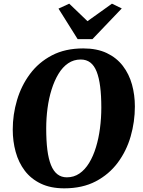

<svg xmlns="http://www.w3.org/2000/svg" viewBox="-20 -1017 779 1047"><path d="M330.5 10Q256 10 202.5 -15.8Q149 -41.5 115.2 -86Q81.5 -130.5 65.5 -188.5Q49.5 -246.5 49.5 -310.5Q49.5 -392.5 72.8 -471Q96 -549.5 143.2 -613.2Q190.5 -677 262.8 -715Q335 -753 434 -753Q509 -753 562.5 -727.5Q616 -702 650 -657.5Q684 -613 699.8 -556Q715.5 -499 715.5 -436.5Q715.5 -353 692.5 -273.2Q669.5 -193.5 622 -129.8Q574.5 -66 502 -28Q429.5 10 330.5 10ZM344.5 -50Q383 -50 413.2 -70.8Q443.5 -91.5 466 -128.5Q488.5 -165.5 503.2 -213.8Q518 -262 525.2 -317.5Q532.5 -373 532.5 -430.5Q532.5 -496 526.2 -544.8Q520 -593.5 507 -626.5Q494 -659.5 472.5 -676Q451 -692.5 420 -692.5Q382 -692.5 351.5 -671.8Q321 -651 298.8 -614Q276.5 -577 261.5 -529.2Q246.5 -481.5 239.2 -427Q232 -372.5 232 -316.5Q232 -250 238.2 -200.2Q244.5 -150.5 258 -117Q271.5 -83.5 293 -66.8Q314.5 -50 344.5 -50ZM403.5 -803.5 299 -970 357.5 -997Q382.5 -973 407.5 -949.2Q432.5 -925.5 457 -901.5Q490.5 -925.5 523.8 -949.2Q557 -973 590.5 -997L644 -971L484 -803.5Z"/></svg>

Font: Merriweather 20pt Black
Style: Italic
Weight: 900
Italic angle: -7.8°
Version: Version 2.101